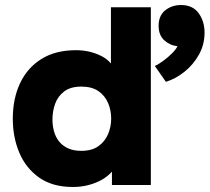

<svg xmlns="http://www.w3.org/2000/svg" viewBox="-20 -737 835 765"><path d="M270 8Q189 8 136 -29.5Q83 -67 57 -128.5Q31 -190 31 -264Q31 -344 60 -405.5Q89 -467 145 -502Q201 -537 283 -537Q311 -537 336.5 -531Q362 -525 384.5 -513.5Q407 -502 422 -484V-708H581V0H426V-53Q407 -32 382.5 -19Q358 -6 330 1Q302 8 270 8ZM304 -136Q346 -136 372 -154.5Q398 -173 410.5 -202.5Q423 -232 423 -264Q423 -298 410.5 -327Q398 -356 372 -374Q346 -392 304 -392Q261 -392 235.5 -372.5Q210 -353 199.5 -323Q189 -293 189 -261Q189 -237 195 -214.5Q201 -192 214.5 -174.5Q228 -157 250 -146.5Q272 -136 304 -136ZM641 -411 597 -474Q612 -481 631 -495Q650 -509 666 -525Q682 -541 687 -553Q657 -556 634.5 -576.5Q612 -597 612 -634Q612 -675 638.5 -696Q665 -717 701 -717Q748 -717 771.5 -684.5Q795 -652 795 -607Q795 -559 772.5 -519Q750 -479 715 -451Q680 -423 641 -411Z"/></svg>

Font: Onest ExtraBold
Style: Regular
Weight: 800
Designer: Dmitri Voloshin, Andrey Kudryavtsev
Foundry: Dmitri Voloshin, Andrey Kudryavtsev
Version: Version 1.000;gftools[0.9.33]